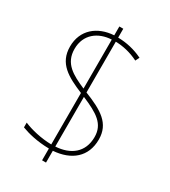

<svg xmlns="http://www.w3.org/2000/svg" viewBox="-198 -858 900 1015"><g transform="rotate(30 252.5 -350.5)"><path d="M225 -14V58H249V-14C358 -22 430 -81 430 -187C430 -285 360 -326 249 -370V-680C293 -679 340 -669 388 -645L400 -669C351 -693 301 -704 249 -705V-759H225V-705C126 -699 52 -639 52 -537C52 -434 127 -394 225 -353V-39C162 -40 97 -56 55 -74V-45C94 -30 153 -15 225 -14ZM225 -679V-380C144 -415 79 -449 79 -538C79 -627 144 -675 225 -679ZM249 -40V-343C348 -301 404 -267 404 -187C404 -93 339 -45 249 -40Z"/></g></svg>

Font: Noto Sans Sinhala UI SemiCondensed Thin
Style: Regular
Weight: 100
Width: 4
Designer: Jelle Bosma - Monotype Design Team
Foundry: Monotype Imaging Inc.
Version: Version 2.006